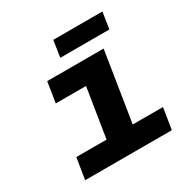

<svg xmlns="http://www.w3.org/2000/svg" viewBox="-154 -802 909 934"><g transform="rotate(-30 300.0 -334.5)"><path d="M253.9 -576.2 268.1 -668.9H543.9L529.8 -576.2ZM61 0 80.1 -119.1H250L293.9 -395H124L142.1 -509.8H459L397 -119.1H566.9L547.9 0Z"/></g></svg>

Font: Office Code Pro D Bold Italic
Style: Regular
Weight: 700
Italic angle: -9°
Designer: Nathan Rutzky & Paul D. Hunt
Foundry: Adobe Systems Incorporated
Version: Version 1.004;PS 001.004;hotconv 1.0.70;makeotf.lib2.5.58329